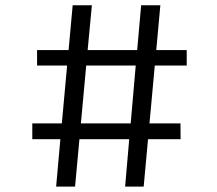

<svg xmlns="http://www.w3.org/2000/svg" viewBox="-20 -688 800 708"><path d="M441.4 0 456.5 -174.8H272.9L256.8 0H187L202.6 -174.8H99.1V-232.9H208L227.5 -446.3H116.7V-503.4H232.9L248 -668.5H318.8L303.2 -503.4H485.8L500.5 -668.5H571.3L556.2 -503.4H668.5V-446.3H550.8L531.2 -232.9H645.5L646 -174.8H525.9L509.8 0ZM297.9 -446.3 278.3 -232.9H461.9L480.5 -446.3Z"/></svg>

Font: HaufeMerriweatherSansLt
Style: Regular
Weight: 300
Designer: Eben Sorkin
Foundry: Eben Sorkin
Version: Version 1.56